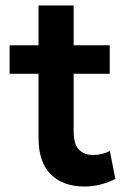

<svg xmlns="http://www.w3.org/2000/svg" viewBox="-20 -665 476 700"><path d="M287.5 15Q210.5 15 165.5 -29Q120.5 -73 120.5 -162V-396H15V-500H120.5V-645H248.5V-500H380V-396H248.5V-187.5Q248.5 -139.5 267.5 -119.8Q286.5 -100 320 -100Q337 -100 352.2 -104Q367.5 -108 380.5 -114.5L400.5 -12.5Q378.5 -1 349 7Q319.5 15 287.5 15Z"/></svg>

Font: Geologica EX Med
Style: Regular
Weight: 500
Designer: Sindre Bremnes, Frode Helland
Foundry: Monokrom Skriftforlag AS
Version: Version 1.010;gftools[0.9.28]